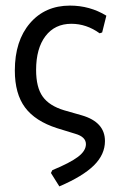

<svg xmlns="http://www.w3.org/2000/svg" viewBox="-20 -486 428 686"><path d="M192 180 162 132 167 122Q230 96 258.5 74.5Q287 53 287 29Q287 3 249 -8L184 -28Q106 -53 69.5 -102Q33 -151 33 -234Q33 -340 87 -403Q141 -466 230 -466Q301 -466 360 -430L345 -370L336 -367Q289 -401 235 -401Q176 -401 142.5 -357Q109 -313 109 -236Q109 -174 132.5 -141Q156 -108 209 -92L272 -74Q355 -50 355 18Q355 66 315.5 105Q276 144 192 180Z"/></svg>

Font: Alegreya Sans SC
Style: Regular
Weight: 400
Designer: Juan Pablo del Peral
Foundry: Huerta Tipografica
Version: Version 2.007